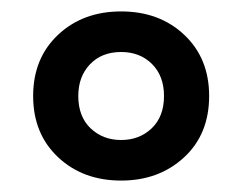

<svg xmlns="http://www.w3.org/2000/svg" viewBox="-20 -744 424 336"><path d="M192 -428Q125 -428 81.5 -469Q38 -510 38 -576Q38 -642 81.5 -683Q125 -724 192 -724Q259 -724 302.5 -683Q346 -642 346 -576Q346 -509 302 -468.5Q258 -428 192 -428ZM192 -499Q224 -499 245.5 -519.5Q267 -540 267 -576Q267 -611 246 -632Q225 -653 192 -653Q158 -653 137.5 -631.5Q117 -610 117 -576Q117 -540 138.5 -519.5Q160 -499 192 -499Z"/></svg>

Font: Noto Sans Gujarati Condensed SemiBold
Style: Regular
Weight: 600
Width: 3
Designer: Jelle Bosma - Monotype Design Team, Universal Thirst
Foundry: Monotype Imaging Inc.
Version: Version 2.106; ttfautohint (v1.8.4.7-5d5b)